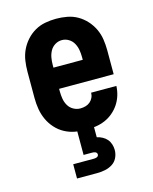

<svg xmlns="http://www.w3.org/2000/svg" viewBox="-114 -614 728 911"><g transform="rotate(-15 250.0 -159.0)"><path d="M252 8Q225 8 198 3Q171 -2 147 -15Q123 -28 104.5 -48.5Q86 -69 74.5 -94Q63 -119 58.5 -146Q54 -173 54 -200V-330Q54 -357 58 -384Q62 -411 73.5 -435.5Q85 -460 103.5 -480.5Q122 -501 145.5 -514.5Q169 -528 196 -533Q223 -538 250 -538Q277 -538 304 -533Q331 -528 354.5 -514.5Q378 -501 396.5 -480.5Q415 -460 426.5 -435.5Q438 -411 442 -384Q446 -357 446 -330V-213H178V-200Q178 -182 181 -164Q184 -146 193 -130.5Q202 -115 218 -106Q234 -97 252 -97Q265 -97 277.5 -100.5Q290 -104 299.5 -112Q309 -120 314.5 -131.5Q320 -143 320 -156H444Q443 -132 436 -109.5Q429 -87 416 -67.5Q403 -48 384.5 -32.5Q366 -17 344.5 -8Q323 1 299.5 4.5Q276 8 252 8ZM322 -317V-330Q322 -348 319 -365.5Q316 -383 307.5 -398.5Q299 -414 283.5 -423.5Q268 -433 250 -433Q232 -433 216.5 -423.5Q201 -414 192.5 -398.5Q184 -383 181 -365.5Q178 -348 178 -330V-317ZM150 220V150H250Q254 150 258 149.5Q262 149 266 147.5Q270 146 272.5 142.5Q275 139 275 135Q275 131 272.5 127.5Q270 124 266 122.5Q262 121 258 120.5Q254 120 250 120H209V0H291V55Q305 58 318 65Q331 72 340 82.5Q349 93 353.5 107Q358 121 358 135Q358 155 349.5 173Q341 191 324.5 201.5Q308 212 288.5 216Q269 220 250 220Z"/></g></svg>

Font: Iosevka Slab Extrabold
Style: Regular
Weight: 800
Monospace: yes
Designer: Belleve Invis
Foundry: Belleve Invis
Version: Version 11.1.1; ttfautohint (v1.8.3)